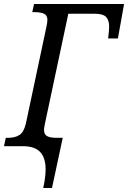

<svg xmlns="http://www.w3.org/2000/svg" viewBox="-39 -734 643 964"><path d="M190 116Q190 58 162.5 29Q135 0 76 0H-19L-10 -42H2Q37 -42 59 -56.5Q81 -71 91 -114L194 -599Q199 -622 199 -634Q199 -657 182 -665Q165 -673 135 -673H123L132 -714H584L553 -541H504Q509 -581 509 -601Q509 -633 493.5 -649Q478 -665 438 -665H304L187 -115Q182 -92 182 -82Q182 -59 197.5 -50.5Q213 -42 245 -42H276L222 210H178Q190 156 190 116Z"/></svg>

Font: Noto Serif Narrow
Style: Italic
Weight: 400
Width: 4
Italic angle: -12°
Designer: Monotype Design Team
Foundry: Monotype Imaging Inc.
Version: Version 1.001